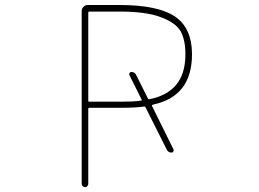

<svg xmlns="http://www.w3.org/2000/svg" viewBox="-20 -773 1040 770"><path d="M307.6 -35.2V-728.5Q307.6 -738.3 314.9 -745.6Q322.3 -752.9 332 -752.9H460Q614.3 -752.9 682.6 -706.1Q715.8 -683.6 732.4 -646.5Q750 -608.4 750 -555.7Q750 -470.7 710.9 -420.4Q671.9 -370.1 593.8 -353.5L592.8 -352.5Q587.9 -351.6 589.8 -347.7L675.8 -173.8Q677.7 -169.9 675.3 -165.5Q672.9 -161.1 668 -161.1Q654.3 -161.1 648.4 -173.8L563.5 -342.8Q561.5 -346.7 557.6 -345.7Q523.4 -340.8 469.7 -340.8H337.9Q334 -340.8 334 -335.9V-35.2Q334 -30.3 330.1 -26.4Q326.2 -22.5 320.8 -22.5Q315.4 -22.5 311.5 -26.4Q307.6 -30.3 307.6 -35.2ZM334 -369.1Q334 -365.2 337.9 -365.2H469.7Q514.6 -365.2 543 -369.1H544.9Q549.8 -370.1 547.9 -374L499 -471.7Q497.1 -475.6 499.5 -480Q502 -484.4 506.8 -484.4Q520.5 -484.4 526.4 -471.7L573.2 -377.9Q575.2 -374 579.1 -375Q651.4 -389.6 687.5 -434.1Q723.6 -478.5 723.6 -555.7Q723.6 -611.3 705.1 -646.5Q685.5 -681.6 625 -704.1Q566.4 -726.6 460 -726.6H337.9Q334 -726.6 334 -722.7Z"/></svg>

Font: Rounded-L Mgen+ 2m thin
Style: Regular
Weight: 100
Designer: [Source Han Sans]
Ryoko NISHIZUKA  (kana & ideographs); Paul D. Hunt (Latin, Greek & Cyrillic); Wenlong ZHANG  (bopomofo
Version: Version 1.059.20150602